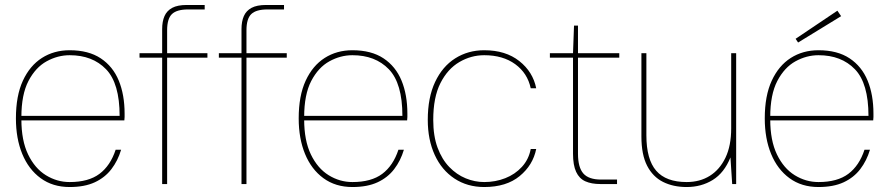

<svg xmlns="http://www.w3.org/2000/svg" viewBox="-20 -740 3570 772"><path d="M260 12Q192 12 143.5 -23.5Q95 -59 69.5 -121Q44 -183 44 -264Q44 -355 72 -415.5Q100 -476 148.5 -507Q197 -538 260 -538Q336 -538 385 -505.5Q434 -473 457.5 -416Q481 -359 481 -283Q481 -275 481 -269.5Q481 -264 480 -256H55V-274H461Q461 -405 406.5 -461.5Q352 -518 260 -518Q212 -518 167.5 -493.5Q123 -469 94.5 -414.5Q66 -360 66 -269V-260Q66 -175 93 -119Q120 -63 164.5 -35.5Q209 -8 260 -8Q336 -8 380 -41Q424 -74 445 -138H467Q454 -94 428 -60Q402 -26 361 -7Q320 12 260 12Z M632 0V-623Q632 -654 641.5 -675.5Q651 -697 672.5 -708.5Q694 -720 731 -720H803V-702H736Q691 -702 671.5 -683.5Q652 -665 652 -618V0ZM541 -508V-526H814V-508Z M951 0V-623Q951 -654 960.5 -675.5Q970 -697 991.5 -708.5Q1013 -720 1050 -720H1122V-702H1055Q1010 -702 990.5 -683.5Q971 -665 971 -618V0ZM860 -508V-526H1133V-508Z M1397 12Q1329 12 1280.5 -23.5Q1232 -59 1206.5 -121Q1181 -183 1181 -264Q1181 -355 1209 -415.5Q1237 -476 1285.5 -507Q1334 -538 1397 -538Q1473 -538 1522 -505.5Q1571 -473 1594.5 -416Q1618 -359 1618 -283Q1618 -275 1618 -269.5Q1618 -264 1617 -256H1192V-274H1598Q1598 -405 1543.5 -461.5Q1489 -518 1397 -518Q1349 -518 1304.5 -493.5Q1260 -469 1231.5 -414.5Q1203 -360 1203 -269V-260Q1203 -175 1230 -119Q1257 -63 1301.5 -35.5Q1346 -8 1397 -8Q1473 -8 1517 -41Q1561 -74 1582 -138H1604Q1591 -94 1565 -60Q1539 -26 1498 -7Q1457 12 1397 12Z M1927 12Q1859 12 1807.5 -22Q1756 -56 1728 -117Q1700 -178 1700 -258Q1700 -348 1729.5 -410.5Q1759 -473 1810.5 -505.5Q1862 -538 1927 -538Q2013 -538 2068 -494.5Q2123 -451 2136 -385H2114Q2101 -446 2051.5 -482Q2002 -518 1927 -518Q1874 -518 1827 -490.5Q1780 -463 1751 -406Q1722 -349 1722 -258Q1722 -193 1739.5 -146Q1757 -99 1786.5 -68.5Q1816 -38 1852.5 -23Q1889 -8 1927 -8Q1972 -8 2011.5 -23.5Q2051 -39 2078.5 -69Q2106 -99 2114 -141H2136Q2123 -76 2069.5 -32Q2016 12 1927 12Z M2394 0Q2358 0 2333.5 -11Q2309 -22 2296.5 -49Q2284 -76 2284 -122V-508H2191V-526H2284L2288 -637H2304V-526H2470V-508H2304V-122Q2304 -67 2325.5 -42.5Q2347 -18 2397 -18H2461V0Z M2741 12Q2687 12 2646 -8.5Q2605 -29 2582 -73.5Q2559 -118 2559 -191V-526H2579V-196Q2579 -99 2618.5 -53.5Q2658 -8 2741 -8Q2794 -8 2834 -33Q2874 -58 2897 -106Q2920 -154 2920 -224V-526H2940V0H2924L2917 -107Q2892 -45 2846 -16.5Q2800 12 2741 12Z M3271 12Q3203 12 3154.5 -23.5Q3106 -59 3080.5 -121Q3055 -183 3055 -264Q3055 -355 3083 -415.5Q3111 -476 3159.5 -507Q3208 -538 3271 -538Q3347 -538 3396 -505.5Q3445 -473 3468.5 -416Q3492 -359 3492 -283Q3492 -275 3492 -269.5Q3492 -264 3491 -256H3066V-274H3472Q3472 -405 3417.5 -461.5Q3363 -518 3271 -518Q3223 -518 3178.5 -493.5Q3134 -469 3105.5 -414.5Q3077 -360 3077 -269V-260Q3077 -175 3104 -119Q3131 -63 3175.5 -35.5Q3220 -8 3271 -8Q3347 -8 3391 -41Q3435 -74 3456 -138H3478Q3465 -94 3439 -60Q3413 -26 3372 -7Q3331 12 3271 12ZM3189 -569 3179 -584 3347 -697 3362 -675Z"/></svg>

Font: DM Sans 9pt Thin
Style: Regular
Weight: 250
Version: Version 4.004;gftools[0.9.30]